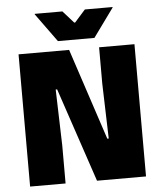

<svg xmlns="http://www.w3.org/2000/svg" viewBox="-56 -876 777 925"><g transform="rotate(-5 332.0 -413.5)"><path d="M296.5 -639.5 442.5 -197.5H449.5L441.5 -464.5V-639.5H612.5V0H375.5L222.5 -455H215.5L223.5 -184V0H52V-639.5ZM246.5 -686.5 146.5 -824.5V-827H280.5L332.5 -768.5H337L389 -827H523V-824.5L423 -686.5Z"/></g></svg>

Font: Anek Latin Medium ExtraBold
Style: Regular
Weight: 800
Version: Version 1.003